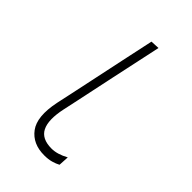

<svg xmlns="http://www.w3.org/2000/svg" viewBox="-164 -553 618 618"><g transform="rotate(45 145.0 -244.0)"><path d="M162 9Q109.5 9 82.8 -27Q56 -63 72 -140Q80.5 -180.5 87 -209.8Q93.5 -239 100 -271Q113 -332.5 124.2 -385.2Q135.5 -438 147.5 -494L178 -495.5Q158 -402.5 141.2 -324Q124.5 -245.5 113 -191L102 -140Q89.5 -82 104 -52.5Q118.5 -23 163.5 -23Q189.5 -23 220.5 -40L218.5 -4.5Q208.5 1 194.5 5Q180.5 9 162 9Z"/></g></svg>

Font: Commissioner Thin
Style: Italic
Weight: 100
Italic angle: -12°
Designer: Kostas Bartsokas
Foundry: Kostas Bartsokas
Version: Version 1.000; ttfautohint (v1.8.3)